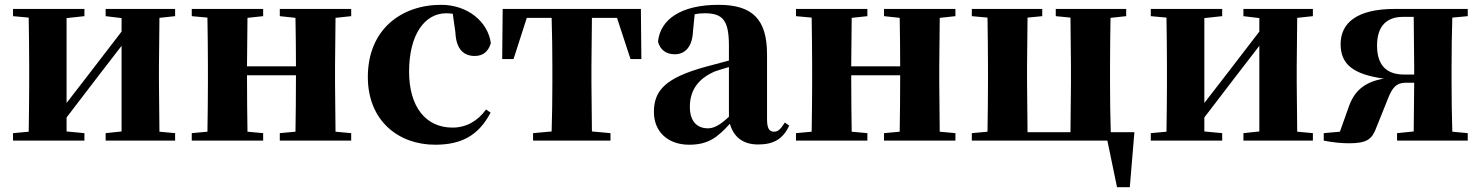

<svg xmlns="http://www.w3.org/2000/svg" viewBox="-20 -583 6139 796"><path d="M418 -516 484 -508V-452L351 -279L256 -156V-508L330 -516V-546H34V-516L99 -510C100 -451 101 -364 101 -308V-238C101 -182 100 -95 99 -37L34 -31V0H330V-31L256 -38V-96L383 -262L484 -393V-38L418 -31V0H706V-31L641 -37L639 -238V-308L641 -509L706 -516V-546H418Z M1140 -516 1205 -509C1206 -454 1207 -371 1207 -308H1004L1006 -509L1071 -516V-546H775V-516L840 -510C841 -451 842 -364 842 -308V-238C842 -182 841 -95 840 -37L775 -31V0H1071V-31L1006 -37C1005 -95 1004 -186 1004 -271H1207C1207 -186 1206 -95 1205 -37L1140 -31V0H1436V-31L1371 -37L1369 -238V-308L1371 -509L1436 -516V-546H1140Z M1784 17C1897 17 1965 -24 2014 -116L1995 -129C1961 -82 1914 -54 1856 -54C1746 -54 1676 -139 1676 -286C1676 -440 1741 -528 1830 -528C1839 -528 1848 -527 1857 -526L1868 -449C1871 -375 1906 -351 1948 -351C1982 -351 2004 -368 2015 -404C2003 -493 1919 -563 1809 -563C1643 -563 1505 -460 1505 -264C1505 -82 1632 17 1784 17Z M2266 0H2511V-31L2434 -38L2432 -238V-308L2434 -509H2538L2594 -338H2639L2637 -546H2064L2062 -338H2109L2164 -509H2267C2269 -451 2270 -364 2270 -308V-238C2270 -182 2269 -96 2267 -38L2190 -31V0Z M3123 16C3188 16 3226 -7 3252 -62L3234 -75C3215 -45 3204 -37 3189 -37C3170 -37 3160 -50 3160 -88V-357C3160 -502 3101 -563 2959 -563C2804 -563 2717 -503 2708 -410C2717 -376 2742 -358 2778 -358C2816 -358 2850 -384 2853 -453L2860 -524C2875 -527 2888 -528 2902 -528C2978 -528 3002 -497 3002 -393V-332L2905 -306C2742 -261 2691 -210 2691 -119C2691 -35 2751 17 2837 17C2917 17 2955 -14 3006 -70C3021 -17 3058 16 3123 16ZM3002 -99C2961 -60 2936 -51 2915 -51C2870 -51 2840 -80 2840 -140C2840 -213 2879 -259 2944 -287C2958 -292 2979 -298 3002 -305Z M3645 -516 3710 -509C3711 -454 3712 -371 3712 -308H3509L3511 -509L3576 -516V-546H3280V-516L3345 -510C3346 -451 3347 -364 3347 -308V-238C3347 -182 3346 -95 3345 -37L3280 -31V0H3576V-31L3511 -37C3510 -95 3509 -186 3509 -271H3712C3712 -186 3711 -95 3710 -37L3645 -31V0H3941V-31L3876 -37L3874 -238V-308L3876 -509L3941 -516V-546H3645Z M4009 0H4571L4611 193H4664L4683 -35H4585C4583 -93 4582 -181 4582 -238V-308C4582 -364 4583 -451 4584 -509L4649 -516V-546H4357V-516L4418 -510L4420 -308V-238L4418 -35H4240L4238 -238V-308L4240 -510L4301 -516V-546H4009V-516L4074 -510C4075 -451 4076 -364 4076 -308V-238C4076 -182 4075 -95 4074 -37L4009 -31Z M5135 -516 5201 -508V-452L5068 -279L4973 -156V-508L5047 -516V-546H4751V-516L4816 -510C4817 -451 4818 -364 4818 -308V-238C4818 -182 4817 -95 4816 -37L4751 -31V0H5047V-31L4973 -38V-96L5100 -262L5201 -393V-38L5135 -31V0H5423V-31L5358 -37L5356 -238V-308L5358 -509L5423 -516V-546H5135Z M5772 0H6065V-31L6001 -37C5999 -95 5998 -182 5998 -238V-308C5998 -364 5999 -451 6001 -510L6065 -516V-546H5763C5604 -546 5538 -487 5538 -400C5538 -317 5589 -275 5717 -257C5634 -243 5593 -203 5571 -138L5535 -37L5468 -31V0C5509 8 5542 11 5574 11C5648 11 5669 -7 5686 -54L5727 -156C5747 -207 5759 -240 5809 -240H5843L5841 -38L5772 -31ZM5843 -274H5801C5725 -274 5689 -316 5689 -394C5689 -477 5731 -513 5796 -513H5841L5843 -308Z"/></svg>

Font: Source Han Serif KR Heavy
Style: Regular
Weight: 900
Designer: Ryoko NISHIZUKA 西塚涼子 (kana & ideographs); Frank Grießhammer (Latin, Greek & Cyrillic); Wenlong ZHANG 张文龙 (bopomofo); San
Foundry: Adobe
Version: Version 2.001;hotconv 1.1.0;makeotfexe 2.6.0